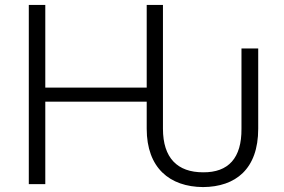

<svg xmlns="http://www.w3.org/2000/svg" viewBox="-20 -748 1154 780"><path d="M805 12C937 11 1029 -61 1029 -225V-551H961V-225C962 -106 908 -47 805 -48C701 -48 642 -106 642 -225V-728H576V-392H164V-728H97V0H164V-335H576V-225C576 -66 669 11 805 12Z"/></svg>

Font: Wafeq Light
Style: Regular
Weight: 300
Designer: Rasmus Andersson & Azza Alameddine
Foundry: Google & TypeTogether
Version: Version 3.000;January 28, 2025;FontCreator 15.0.0.3014 64-bi